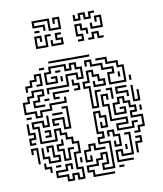

<svg xmlns="http://www.w3.org/2000/svg" viewBox="-100 -1011 942 1108"><g transform="rotate(-10 371.0 -457.5)"><path d="M215 -674V-686H455V-674ZM155 -644V-656H185V-644ZM179 -500V-536H299V-596H371V-566H389V-614H359V-644H341V-614H299V-644H221V-614H191V-566H239V-584H215V-596H251V-554H179V-626H209V-656H311V-626H329V-656H371V-626H401V-554H359V-584H311V-524H191V-500ZM539 -494V-566H569V-584H509V-614H449V-644H431V-620H419V-656H461V-626H521V-596H581V-554H551V-506H629V-584H599V-614H539V-644H485V-656H551V-626H611V-596H641V-494ZM245 -614V-626H275V-614ZM59 -530V-566H89V-596H119V-626H161V-554H125V-566H149V-614H131V-584H101V-554H71V-530ZM419 -374V-494H389V-536H419V-596H461V-566H491V-536H521V-494H449V-530H461V-506H509V-524H479V-554H449V-584H431V-524H401V-506H431V-386H449V-476H485V-464H461V-374ZM269 -560V-590H281V-560ZM335 -494V-506H359V-524H329V-560H341V-536H371V-494ZM599 -530V-560H611V-530ZM89 -374V-404H29V-476H59V-506H89V-536H161V-494H131V-464H101V-446H155V-434H89V-476H119V-506H149V-524H101V-494H71V-464H41V-416H101V-386H119V-416H179V-446H269V-470H281V-434H191V-404H131V-374ZM659 -500V-530H671V-500ZM209 -464V-506H305V-494H221V-476H245V-464ZM155 -464V-476H185V-464ZM539 -410V-464H515V-476H551V-410ZM629 -410V-434H569V-476H635V-464H581V-446H641V-410ZM659 -374V-470H671V-386H689V-440H701V-374ZM539 -224V-266H599V-284H509V-374H479V-446H521V-410H509V-434H491V-386H521V-296H611V-254H551V-236H629V-266H665V-254H641V-224ZM239 -284V-344H191V-326H215V-314H179V-356H251V-296H269V-404H245V-416H281V-284ZM635 -194V-206H659V-236H689V-284H629V-326H659V-344H629V-374H599V-404H581V-374H551V-326H599V-344H575V-356H611V-314H539V-386H569V-416H611V-386H641V-356H671V-314H641V-296H701V-224H671V-194ZM35 -374V-386H65V-374ZM185 -374V-386H245V-374ZM209 16V-14H149V-56H209V-86H251V-50H239V-74H221V-44H161V-26H221V4H239V-26H281V4H299V-44H269V-146H299V-194H269V-224H239V-254H209V-284H191V-224H89V-314H59V-356H131V-326H149V-380H161V-314H119V-344H71V-326H101V-236H179V-296H221V-266H251V-236H281V-206H311V-134H281V-56H311V16H269V-14H251V16ZM359 16V-14H329V-56H389V-86H419V-116H461V-44H431V-26H479V-164H419V-206H449V-224H419V-356H461V-326H491V-254H449V-290H461V-266H479V-314H449V-344H431V-236H461V-194H431V-176H491V-14H419V-56H449V-104H431V-74H401V-44H341V-26H371V4H485V16ZM689 -320V-350H701V-320ZM29 -224V-266H59V-284H29V-350H41V-296H71V-254H41V-236H65V-224ZM125 -254V-266H149V-284H125V-296H161V-254ZM509 -134V-170H521V-146H539V-194H509V-224H491V-200H479V-236H521V-206H551V-134ZM209 -104V-164H179V-206H209V-230H221V-194H191V-176H221V-116H239V-176H275V-164H251V-104ZM59 -110V-194H41V-170H29V-206H71V-110ZM119 -104V-134H89V-200H101V-146H131V-116H179V-134H149V-194H131V-170H119V-206H161V-146H191V-104ZM509 -44V-116H551V-86H599V-194H575V-206H611V-74H539V-104H521V-56H605V-44ZM329 -74V-146H359V-176H401V-146H455V-134H389V-164H371V-134H341V-86H359V-110H371V-74ZM629 -80V-146H659V-164H635V-176H671V-134H641V-80ZM569 -110V-140H581V-110ZM119 -50V-74H89V-110H101V-86H131V-50ZM299 -80V-110H311V-80ZM155 -74V-86H185V-74ZM515 -14V-26H545V-14ZM250 -859V-919H172V-901H232V-865H220V-889H160V-931H262V-871H310V-919H292V-895H280V-931H322V-859ZM400 -889V-925H412V-901H430V-931H472V-901H490V-931H526V-919H502V-889H460V-919H442V-889ZM490 -829V-865H502V-841H550V-889H532V-865H520V-901H562V-829ZM166 -859V-871H196V-859ZM406 -769V-781H430V-799H400V-871H442V-841H472V-805H460V-829H430V-859H412V-811H442V-769ZM160 -769V-841H202V-805H190V-829H172V-781H220V-841H256V-829H232V-769ZM250 -769V-805H262V-781H310V-799H280V-841H316V-829H292V-811H322V-769ZM466 -769V-781H490V-811H532V-781H556V-769H520V-799H502V-769Z"/></g></svg>

Font: Rubik Maze
Style: Regular
Weight: 400
Designer: Hubert and Fischer, NaN
Foundry: Hubert and Fischer, NaN
Version: Version 2.200